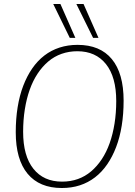

<svg xmlns="http://www.w3.org/2000/svg" viewBox="-20 -934 679 963"><path d="M290 9Q178 9 118.5 -62.5Q59 -134 59 -271Q59 -338 68.5 -396.5Q78 -455 96.5 -503.5Q115 -552 141.5 -590.5Q168 -629 202.5 -655.5Q237 -682 279 -695.5Q321 -709 369 -709Q482 -709 541 -637.5Q600 -566 600 -429Q600 -362 590.5 -303.5Q581 -245 562.5 -196.5Q544 -148 517.5 -109.5Q491 -71 456.5 -44.5Q422 -18 380.5 -4.5Q339 9 290 9ZM291 -23Q334 -23 370.5 -36Q407 -49 437 -74.5Q467 -100 490.5 -135.5Q514 -171 530 -216Q546 -261 554.5 -314.5Q563 -368 563 -427Q563 -548 511.5 -612.5Q460 -677 368 -677Q326 -677 289 -664Q252 -651 222 -625.5Q192 -600 168.5 -564.5Q145 -529 129 -484Q113 -439 104.5 -385.5Q96 -332 96 -273Q96 -152 147.5 -87.5Q199 -23 291 -23ZM330 -744 247 -914H283L358 -744ZM447 -744 363 -914H399L474 -744Z"/></svg>

Font: Georama ExtraCondensed Thin ExtraLight
Style: Italic
Weight: 250
Italic angle: -9°
Version: Version 1.001